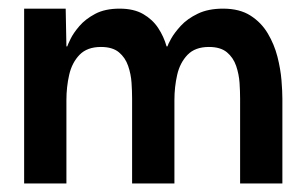

<svg xmlns="http://www.w3.org/2000/svg" viewBox="-20 -431 722 451"><path d="M36.7 0V-410.7H134.3L136 -322H138Q139 -325.7 145.7 -339.5Q152.3 -353.3 166.5 -369.8Q180.7 -386.3 203.7 -398.5Q226.7 -410.7 261 -410.7Q294.3 -410.7 316.3 -398Q338.3 -385.3 351.5 -365.3Q364.7 -345.3 371.3 -322H373.3Q374.3 -326.3 382 -340.2Q389.7 -354 404.8 -370.5Q420 -387 444.5 -398.8Q469 -410.7 504 -410.7Q542.7 -410.7 568.2 -394.5Q593.7 -378.3 609 -352.5Q624.3 -326.7 631.7 -297.8Q639 -269 641.2 -242.5Q643.3 -216 643.3 -199.3V0H544V-200Q544 -216 542.7 -236.3Q541.3 -256.7 534.7 -276.2Q528 -295.7 513 -308.2Q498 -320.7 470.7 -320.7Q438.3 -320.7 420.5 -302.2Q402.7 -283.7 396.2 -255.2Q389.7 -226.7 389.7 -196V0H290.3V-200Q290.3 -216 289 -236.3Q287.7 -256.7 281 -276.2Q274.3 -295.7 259.3 -308.2Q244.3 -320.7 217 -320.7Q184.7 -320.7 166.8 -302.2Q149 -283.7 142.5 -255.2Q136 -226.7 136 -196V0Z"/></svg>

Font: Darker Grotesque Light
Style: Regular
Weight: 300
Designer: Gabriel Lam
Foundry: TypeRant
Version: Version 1.000;gftools[0.9.28]